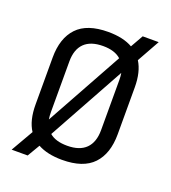

<svg xmlns="http://www.w3.org/2000/svg" viewBox="-137 -806 851 958"><g transform="rotate(20 288.0 -327.5)"><path d="M474 -585Q506 -534 506 -452V-203Q506 -100 453 -44Q400 12 288 12Q210 12 159 -16L120 50H35L103 -68Q70 -118 70 -203V-452Q70 -555 123 -611Q176 -667 288 -667Q368 -667 418 -638L456 -705H541ZM155 -462V-194Q155 -173 158 -155L383 -562Q350 -592 288 -592Q222 -592 188.5 -559Q155 -526 155 -462ZM194 -91Q226 -63 288 -63Q354 -63 387.5 -96.5Q421 -130 421 -194V-461Q421 -481 418 -497Z"/></g></svg>

Font: Ropa Sans
Style: Regular
Weight: 400
Designer: Botio Nikoltchev
Foundry: Botio Nikoltchev
Version: Version 1.100